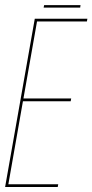

<svg xmlns="http://www.w3.org/2000/svg" viewBox="-40 -750 370 770"><path d="M-19.5 0H191.5L193.5 -11H-6.5L52 -344H243.5L245.5 -355H54L108.5 -664H308.5L310.5 -675H99.5ZM135 -719.5H281.5L283 -729.5H137Z"/></svg>

Font: Anybody Thin Condensed
Style: Italic
Weight: 100
Width: 3
Italic angle: -10°
Version: Version 1.113;gftools[0.9.25]